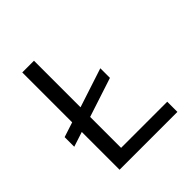

<svg xmlns="http://www.w3.org/2000/svg" viewBox="-187 -836 974 974"><g transform="rotate(-45 300.0 -349.0)"><path d="M535 0H120V-271L40 -245V-314L120 -340V-698H204V-364L415 -433V-364L204 -295V-73H535Z"/></g></svg>

Font: Lilex Nerd Font
Style: Regular
Weight: 400
Designer: Mike Abbink, Paul van der Laan, Pieter van Rosmalen, Mikhael Khrustik
Foundry: Mikhael Khrustik
Version: Version 2.400; ttfautohint (v1.8.4.7-5d5b);Nerd Fonts 3.3.0